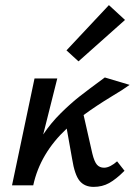

<svg xmlns="http://www.w3.org/2000/svg" viewBox="-20 -725 527 751"><path d="M438 -94 467 -57Q434 -24 407 -9Q380 6 346 6Q311 6 291.5 -17.5Q272 -41 262 -104L241 -222Q137 -125 110 0H27L115 -418H204L149 -199Q179 -244 218 -282.5Q257 -321 291.5 -348Q326 -375 390 -422L487 -393Q461 -374 417 -348Q356 -311 307 -275L341 -125Q349 -92 359.5 -80.5Q370 -69 387 -69Q399 -69 412.5 -76Q426 -83 438 -94ZM240 -528 406 -705 469 -647 287 -485Z"/></svg>

Font: Ysabeau Semibold
Style: Italic
Weight: 600
Italic angle: -12°
Designer: Christian Thalmann (Catharsis Fonts)
Version: Version 0.003